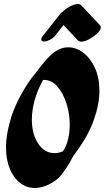

<svg xmlns="http://www.w3.org/2000/svg" viewBox="-20 -936 536 958"><path d="M260 -38Q205 2 154 2Q113 2 80.5 -23Q48 -48 29 -93.5Q10 -139 10 -201Q10 -268 36 -351Q62 -434 123 -526Q138 -549 156 -569Q177 -599 205.5 -632Q234 -665 257 -680Q288 -700 320 -700Q360 -700 395.5 -673Q431 -646 453.5 -597.5Q476 -549 476 -482Q476 -416 447.5 -335.5Q419 -255 351 -165Q348 -161 346 -158Q330 -126 306 -90.5Q282 -55 260 -38ZM139 -340Q139 -267 170.5 -219.5Q202 -172 252 -172Q273 -172 294 -181Q312 -208 320 -242.5Q328 -277 328 -314Q328 -369 311.5 -420Q295 -471 266.5 -504Q238 -537 201 -537Q198 -537 195 -537Q166 -485 152.5 -434.5Q139 -384 139 -340ZM370 -733 297 -811 256 -759Q245 -745 228.5 -737Q212 -729 201 -729Q186 -729 186 -739Q186 -748 194 -757L279 -865Q284 -872 292 -877Q308 -893 330.5 -904.5Q353 -916 369 -916Q377 -916 384 -911L480 -809Q483 -805 483 -799Q483 -786 465.5 -769.5Q448 -753 425 -740.5Q402 -728 385 -728Q377 -728 370 -733Z"/></svg>

Font: Ga Maamli
Style: Regular
Weight: 400
Designer: Afotey Clement Nii Odai, Ama Asantewa Diaka, David Abbey-Thompson
Foundry: Sorkin Type Co.
Version: Version 1.000; ttfautohint (v1.8.4.7-5d5b)